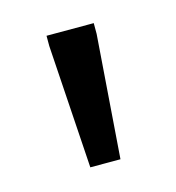

<svg xmlns="http://www.w3.org/2000/svg" viewBox="-52 -759 298 326"><g transform="rotate(-15 97.5 -595.5)"><path d="M70 -478 56 -695V-713H139V-694L123 -478Z"/></g></svg>

Font: Ruda
Style: Regular
Weight: 400
Designer: Mariela Monsalve and Angelina Sanchez
Foundry: Mariela Monsalve and Angelina Sanchez
Version: Version 2.000